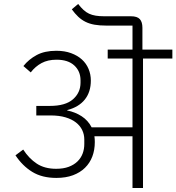

<svg xmlns="http://www.w3.org/2000/svg" viewBox="-20 -948 889 968"><path d="M264 -51Q192 -51 142.5 -81.5Q93 -112 58 -165L97 -194Q126 -149 165.5 -123Q205 -97 263 -97Q300 -97 326.5 -107Q353 -117 370.5 -134Q388 -151 396.5 -173.5Q405 -196 405 -222V-245Q405 -270 394.5 -292Q384 -314 363 -330.5Q342 -347 310 -356.5Q278 -366 234 -366H163V-414H231Q310 -414 348 -447.5Q386 -481 386 -531V-543Q386 -589 354.5 -618Q323 -647 265 -647Q221 -647 189.5 -630Q158 -613 135 -583L98 -615Q125 -649 165 -670.5Q205 -692 264 -692Q306 -692 338.5 -680Q371 -668 393 -648Q415 -628 426.5 -600.5Q438 -573 438 -542Q438 -484 407.5 -446Q377 -408 319 -393V-391Q359 -383 391.5 -362Q424 -341 442 -306H648V-653H523V-698H648V-819H515Q482 -819 456.5 -823.5Q431 -828 411 -838Q391 -848 374.5 -863.5Q358 -879 342 -901L374 -928Q388 -910 401 -898Q414 -886 429 -879Q444 -872 462.5 -869Q481 -866 505 -866H640Q672 -866 685 -851.5Q698 -837 698 -808V-698H849V-653H701V0H648V-261H456Q457 -254 457.5 -247Q458 -240 458 -232Q458 -192 445.5 -159Q433 -126 408.5 -102Q384 -78 348 -64.5Q312 -51 264 -51Z"/></svg>

Font: IBM Plex Sans Devanagari Light
Style: Regular
Weight: 300
Designer: Mike Abbink, Paul van der Laan, Pieter van Rosmalen, Erin McLaughlin
Foundry: Bold Monday
Version: Version 1.1